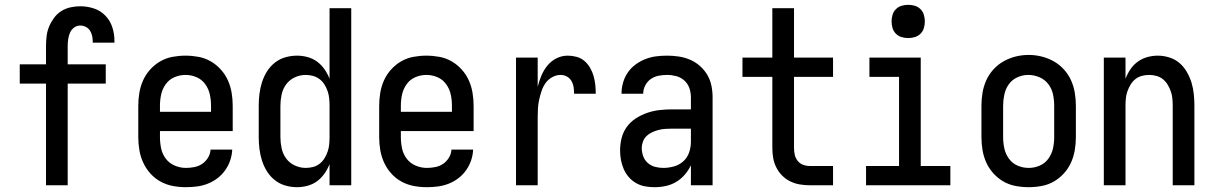

<svg xmlns="http://www.w3.org/2000/svg" viewBox="-20 -769 5040 797"><path d="M171 0V-422H62V-502H171V-578Q171 -599 173.5 -619.5Q176 -640 184 -659Q192 -678 204.5 -695Q217 -712 234.5 -723Q252 -734 272.5 -738.5Q293 -743 313 -743Q342 -743 369.5 -734Q397 -725 417 -704.5Q437 -684 446 -656.5Q455 -629 455 -601Q455 -599 455 -597Q455 -595 455 -592H365Q365 -593 365 -594Q365 -595 365 -596Q365 -608 362.5 -620Q360 -632 353.5 -642Q347 -652 336 -657.5Q325 -663 313 -663Q299 -663 287.5 -654.5Q276 -646 270.5 -633Q265 -620 263 -606Q261 -592 261 -578V-502H419V-422H261V0Z M752 8Q724 8 697.5 3Q671 -2 647 -15Q623 -28 604.5 -48.5Q586 -69 574.5 -94Q563 -119 558.5 -146Q554 -173 554 -200V-330Q554 -357 558.5 -384Q563 -411 574 -435.5Q585 -460 603.5 -480.5Q622 -501 645.5 -514.5Q669 -528 696 -533Q723 -538 750 -538Q777 -538 804 -533Q831 -528 854.5 -514.5Q878 -501 896.5 -480.5Q915 -460 926 -435.5Q937 -411 941.5 -384Q946 -357 946 -330V-225H644V-200Q644 -176 649 -152.5Q654 -129 668.5 -110Q683 -91 705.5 -81.5Q728 -72 752 -72Q769 -72 787 -75.5Q805 -79 819.5 -89Q834 -99 843.5 -114.5Q853 -130 854 -148H944Q943 -125 935.5 -103Q928 -81 914.5 -62Q901 -43 882.5 -29Q864 -15 842.5 -6.5Q821 2 798 5Q775 8 752 8ZM644 -305H856V-330Q856 -354 851 -377Q846 -400 832 -419.5Q818 -439 796 -448.5Q774 -458 750 -458Q726 -458 704 -448.5Q682 -439 668 -419.5Q654 -400 649 -377Q644 -354 644 -330Z M1213 8Q1188 8 1164 1Q1140 -6 1120.5 -21.5Q1101 -37 1088 -58Q1075 -79 1067.5 -102.5Q1060 -126 1057 -150.5Q1054 -175 1054 -200V-330Q1054 -355 1057 -379.5Q1060 -404 1067.5 -427.5Q1075 -451 1088 -472Q1101 -493 1120.5 -508.5Q1140 -524 1164 -531Q1188 -538 1213 -538Q1235 -538 1257 -532Q1279 -526 1296.5 -513Q1314 -500 1327 -481.5Q1340 -463 1348 -442V-735H1438V0H1348V-88Q1340 -67 1327 -48.5Q1314 -30 1296.5 -17Q1279 -4 1257 2Q1235 8 1213 8ZM1249 -72Q1249 -72 1249 -72Q1249 -72 1249 -72Q1265 -72 1280 -76Q1295 -80 1307 -89.5Q1319 -99 1327 -112Q1335 -125 1340 -139.5Q1345 -154 1346.5 -169.5Q1348 -185 1348 -200V-330Q1348 -345 1346.5 -360.5Q1345 -376 1340 -390.5Q1335 -405 1327 -418Q1319 -431 1306.5 -440.5Q1294 -450 1279 -454Q1264 -458 1249 -458Q1226 -458 1204 -448Q1182 -438 1168 -419Q1154 -400 1149 -376.5Q1144 -353 1144 -330V-200Q1144 -177 1149 -153.5Q1154 -130 1168 -111Q1182 -92 1204 -82Q1226 -72 1249 -72Z M1752 8Q1724 8 1697.5 3Q1671 -2 1647 -15Q1623 -28 1604.5 -48.5Q1586 -69 1574.5 -94Q1563 -119 1558.5 -146Q1554 -173 1554 -200V-330Q1554 -357 1558.5 -384Q1563 -411 1574 -435.5Q1585 -460 1603.5 -480.5Q1622 -501 1645.5 -514.5Q1669 -528 1696 -533Q1723 -538 1750 -538Q1777 -538 1804 -533Q1831 -528 1854.5 -514.5Q1878 -501 1896.5 -480.5Q1915 -460 1926 -435.5Q1937 -411 1941.5 -384Q1946 -357 1946 -330V-225H1644V-200Q1644 -176 1649 -152.5Q1654 -129 1668.5 -110Q1683 -91 1705.5 -81.5Q1728 -72 1752 -72Q1769 -72 1787 -75.5Q1805 -79 1819.5 -89Q1834 -99 1843.5 -114.5Q1853 -130 1854 -148H1944Q1943 -125 1935.5 -103Q1928 -81 1914.5 -62Q1901 -43 1882.5 -29Q1864 -15 1842.5 -6.5Q1821 2 1798 5Q1775 8 1752 8ZM1644 -305H1856V-330Q1856 -354 1851 -377Q1846 -400 1832 -419.5Q1818 -439 1796 -448.5Q1774 -458 1750 -458Q1726 -458 1704 -448.5Q1682 -439 1668 -419.5Q1654 -400 1649 -377Q1644 -354 1644 -330Z M2122 0V-530H2212V-409Q2218 -433 2227.5 -455.5Q2237 -478 2252.5 -497Q2268 -516 2290 -527Q2312 -538 2337 -538Q2355 -538 2373.5 -533Q2392 -528 2406 -516Q2420 -504 2429.5 -487.5Q2439 -471 2444 -453.5Q2449 -436 2451 -417.5Q2453 -399 2453 -380H2363Q2363 -394 2361 -407.5Q2359 -421 2352 -433Q2345 -445 2333 -451.5Q2321 -458 2307 -458Q2289 -458 2272 -448.5Q2255 -439 2244.5 -424Q2234 -409 2228 -391Q2222 -373 2218 -355Q2214 -337 2213 -318.5Q2212 -300 2212 -281V0Z M2697 8Q2677 8 2657.5 4.5Q2638 1 2620.5 -9Q2603 -19 2590 -34Q2577 -49 2569 -67.5Q2561 -86 2557.5 -105.5Q2554 -125 2554 -145Q2554 -171 2560.5 -196.5Q2567 -222 2582.5 -243Q2598 -264 2620 -278Q2642 -292 2666.5 -300.5Q2691 -309 2717 -312Q2743 -315 2769 -315H2848V-365Q2848 -385 2841.5 -403.5Q2835 -422 2820.5 -435Q2806 -448 2787 -453Q2768 -458 2749 -458Q2731 -458 2713.5 -454.5Q2696 -451 2681.5 -441Q2667 -431 2658.5 -414.5Q2650 -398 2650 -380Q2650 -380 2650 -380Q2650 -380 2650 -380H2560Q2560 -380 2560 -380.5Q2560 -381 2560 -381Q2560 -404 2566.5 -426.5Q2573 -449 2586 -468Q2599 -487 2618 -501Q2637 -515 2658.5 -523.5Q2680 -532 2702.5 -535Q2725 -538 2749 -538Q2773 -538 2797 -534.5Q2821 -531 2843.5 -521.5Q2866 -512 2884.5 -496Q2903 -480 2915.5 -459Q2928 -438 2933 -414Q2938 -390 2938 -365V0H2848V-83Q2838 -62 2822.5 -44Q2807 -26 2787 -14Q2767 -2 2744 3Q2721 8 2697 8ZM2733 -72Q2755 -72 2777 -78Q2799 -84 2816 -99Q2833 -114 2840.5 -136Q2848 -158 2848 -180V-235H2769Q2755 -235 2741 -234Q2727 -233 2713.5 -229.5Q2700 -226 2687 -220Q2674 -214 2664 -204.5Q2654 -195 2649 -181.5Q2644 -168 2644 -154Q2644 -137 2650 -120.5Q2656 -104 2669 -92.5Q2682 -81 2699 -76.5Q2716 -72 2733 -72Z M3341 0Q3320 0 3299.5 -3.5Q3279 -7 3260.5 -16Q3242 -25 3227 -40Q3212 -55 3202.5 -74Q3193 -93 3189.5 -113.5Q3186 -134 3186 -155V-450H3062V-530H3186V-735H3276V-530H3438V-450H3276V-155Q3276 -141 3279 -127Q3282 -113 3291 -101.5Q3300 -90 3313.5 -85Q3327 -80 3341 -80H3438V0Z M3575 0V-80H3712V-450H3589V-530H3802V-80H3925V0ZM3750 -611Q3736 -611 3722.5 -615Q3709 -619 3699 -629Q3689 -639 3685 -652.5Q3681 -666 3681 -680Q3681 -694 3685 -707.5Q3689 -721 3699 -731Q3709 -741 3722.5 -745Q3736 -749 3750 -749Q3764 -749 3777.5 -745Q3791 -741 3801 -731Q3811 -721 3815 -707.5Q3819 -694 3819 -680Q3819 -666 3815 -652.5Q3811 -639 3801 -629Q3791 -619 3777.5 -615Q3764 -611 3750 -611Z M4250 8Q4223 8 4196 3Q4169 -2 4145.5 -15.5Q4122 -29 4103.5 -49.5Q4085 -70 4074 -94.5Q4063 -119 4058.5 -146Q4054 -173 4054 -200V-330Q4054 -357 4058.5 -384Q4063 -411 4074 -435.5Q4085 -460 4103.5 -480.5Q4122 -501 4146 -514.5Q4170 -528 4196.5 -534.5Q4223 -541 4250 -541Q4277 -541 4303.5 -534.5Q4330 -528 4354 -514.5Q4378 -501 4396.5 -480.5Q4415 -460 4426 -435.5Q4437 -411 4441.5 -384Q4446 -357 4446 -330V-200Q4446 -173 4441.5 -146Q4437 -119 4426 -94.5Q4415 -70 4396.5 -49.5Q4378 -29 4354.5 -15.5Q4331 -2 4304 3Q4277 8 4250 8ZM4250 -72Q4274 -72 4296 -81.5Q4318 -91 4332 -110.5Q4346 -130 4351 -153Q4356 -176 4356 -200V-330Q4356 -354 4351 -377.5Q4346 -401 4331.5 -420Q4317 -439 4294.5 -448.5Q4272 -458 4248 -458Q4225 -458 4203 -448Q4181 -438 4167.5 -419Q4154 -400 4149 -376.5Q4144 -353 4144 -330V-200Q4144 -176 4149 -153Q4154 -130 4168 -110.5Q4182 -91 4204 -81.5Q4226 -72 4250 -72Z M4562 0V-530H4652V-442Q4660 -463 4672.5 -481.5Q4685 -500 4703 -513Q4721 -526 4742.5 -532Q4764 -538 4786 -538Q4810 -538 4834 -530.5Q4858 -523 4876 -507.5Q4894 -492 4906.5 -470.5Q4919 -449 4926 -426Q4933 -403 4935.5 -378.5Q4938 -354 4938 -330V0H4848V-330Q4848 -345 4846.5 -360.5Q4845 -376 4840 -390Q4835 -404 4827 -417.5Q4819 -431 4807 -440.5Q4795 -450 4780 -454Q4765 -458 4750 -458Q4735 -458 4720 -454Q4705 -450 4693 -440.5Q4681 -431 4673 -417.5Q4665 -404 4660 -390Q4655 -376 4653.5 -360.5Q4652 -345 4652 -330V0Z"/></svg>

Font: iosevka_custom_sans_ss08 Md
Style: Regular
Weight: 500
Designer: Belleve Invis
Foundry: Belleve Invis
Version: Version 10.3.0; ttfautohint (v1.8.3)